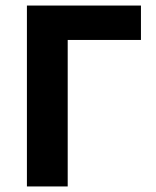

<svg xmlns="http://www.w3.org/2000/svg" viewBox="-20 -672 561 692"><path d="M77 0V-652H488V-528H224V0Z"/></svg>

Font: Giro Regular
Style: Bold
Weight: 700
Designer: Paul D. Hunt
Foundry: Adobe Systems Incorporated
Version: Version 1.000;PS 1.0;hotconv 1.0.88;makeotf.lib2.5.647800